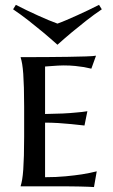

<svg xmlns="http://www.w3.org/2000/svg" viewBox="-20 -757 458 780"><path d="M64 -524.9Q111.8 -524.9 162.1 -525.1Q212.4 -525.4 255.4 -526.1Q298.3 -526.9 329.3 -527.8Q360.4 -528.8 370.1 -530.8L351.1 -478Q337.9 -481.4 321.3 -484.4Q306.6 -486.8 285.9 -489Q265.1 -491.2 237.8 -491.2Q228 -491.2 215.3 -490.5Q202.6 -489.7 190.9 -488.8Q177.2 -487.8 163.1 -486.8V-293.9Q202.6 -294.4 234.4 -295.9Q266.1 -297.4 288.6 -299.8Q314.9 -301.8 335 -305.2L323.2 -247.1Q296.4 -250.5 269 -252.9Q245.6 -255.4 217.3 -257.1Q189 -258.8 163.1 -258.8V-37.1Q208.5 -37.1 246.6 -40.8Q284.7 -44.4 313 -48.8Q346.2 -54.2 373 -61L361.8 2.9Q354.5 2.4 338.1 1.7Q321.8 1 304 0.7Q286.1 0.5 270.5 0.2Q254.9 0 249 0H64V-2Q67.4 -12.2 70.1 -28.3Q72.8 -44.4 74.5 -68.1Q76.2 -91.8 77.1 -124.5Q78.1 -157.2 78.1 -201.2V-324.2Q78.1 -368.2 77.1 -400.6Q76.2 -433.1 74.5 -456.8Q72.8 -480.5 70.1 -496.6Q67.4 -512.7 64 -522.9V-524.9ZM213.4 -575.2Q185.1 -600.6 154.8 -626Q128.4 -647.9 96.7 -672.9Q64.9 -697.8 33.2 -719.2L44.4 -737.3Q65.9 -726.1 88.9 -715.1Q111.8 -704.1 134 -694.1Q156.2 -684.1 176.5 -675.5Q196.8 -667 213.4 -661.1Q230 -667 250.5 -675.8Q271 -684.6 293.2 -694.6Q315.4 -704.6 338.4 -715.6Q361.3 -726.6 382.3 -737.3L393.6 -719.2Q361.8 -697.8 330.1 -672.9Q298.3 -647.9 272 -626Q241.7 -600.6 213.4 -575.2Z"/></svg>

Font: Marcellus SC
Style: Regular
Weight: 400
Designer: Astigmatic (AOETI)
Foundry: Astigmatic (AOETI)
Version: Version 1.001